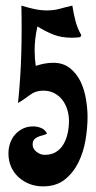

<svg xmlns="http://www.w3.org/2000/svg" viewBox="-20 -669 341 682"><path d="M56 -649Q79 -642 101.5 -637Q124 -632 147 -632Q172 -632 193 -638Q214 -644 237 -649Q241 -622 248 -595Q255 -568 269 -544L265 -537Q257 -536 250 -535.5Q243 -535 235 -535Q199 -535 171.5 -545.5Q144 -556 113 -575Q108 -554 105.5 -532.5Q103 -511 103 -489Q103 -475 104 -462Q105 -449 107 -435Q122 -440 137.5 -443Q153 -446 169 -446Q205 -446 229 -426.5Q253 -407 266.5 -378.5Q280 -350 285.5 -316Q291 -282 291 -254Q291 -216 284 -173Q277 -130 259 -93Q241 -56 210.5 -31.5Q180 -7 133 -7Q107 -7 85 -15.5Q63 -24 46 -39.5Q29 -55 19.5 -76.5Q10 -98 10 -124Q10 -143 16 -160.5Q22 -178 33.5 -191Q45 -204 61 -212Q77 -220 98 -220Q113 -220 127 -214Q141 -208 147 -194Q139 -190 130.5 -188Q122 -186 114 -182.5Q106 -179 101 -173Q96 -167 96 -155Q96 -140 110 -129.5Q124 -119 138 -119Q163 -119 179.5 -129.5Q196 -140 206 -157.5Q216 -175 220.5 -196.5Q225 -218 225 -239Q225 -260 219 -279.5Q213 -299 201.5 -314Q190 -329 173 -338Q156 -347 133 -347Q106 -347 86 -331.5Q66 -316 44 -303Q53 -390 55.5 -476Q58 -562 56 -649Z"/></svg>

Font: Fette Mikado
Style: Regular
Weight: 400
Designer: Peter Wiegel
Foundry: Peter Wiegel
Version: Version 1.000